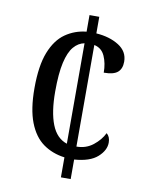

<svg xmlns="http://www.w3.org/2000/svg" viewBox="-82 -773 640 832"><g transform="rotate(10 238.5 -357.0)"><path d="M244 -88Q190 -95 149.5 -124Q109 -153 86.5 -211Q64 -269 64 -361Q64 -460 87.5 -519.5Q111 -579 152 -607.5Q193 -636 244 -641V-714H287V-641Q346 -637 386.5 -611.5Q427 -586 427 -541Q427 -510 409 -494.5Q391 -479 348 -479Q348 -520 334 -551.5Q320 -583 287 -590V-143Q329 -143 360 -167.5Q391 -192 406 -223Q422 -210 422 -184Q422 -150 389 -120.5Q356 -91 287 -86V0H244ZM244 -590Q217 -585 197 -561.5Q177 -538 166 -490Q155 -442 155 -362Q155 -272 176.5 -217.5Q198 -163 244 -148Z"/></g></svg>

Font: Noto Serif Condensed
Style: Regular
Weight: 400
Width: 3
Designer: Monotype Design Team
Foundry: Monotype Imaging Inc.
Version: Version 2.013; ttfautohint (v1.8.4.7-5d5b)